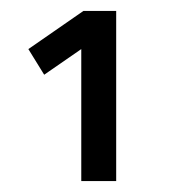

<svg xmlns="http://www.w3.org/2000/svg" viewBox="-20 -810 320 352"><path d="M193 -790V-478H129V-720L61 -673L32 -720L133 -790Z"/></svg>

Font: Titillium Web[RUS by Daymarius]
Style: Regular
Weight: 400
Designer: Cyrillization by Daymarius
Foundry: Cyrillization by Daymarius
Version: Version 1.002 September 11, 2018